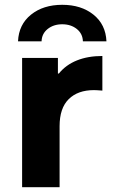

<svg xmlns="http://www.w3.org/2000/svg" viewBox="-20 -779 471 799"><path d="M225 -473Q254 -509 300 -527.5Q346 -546 406 -546V-402Q393 -403 384.5 -403.5Q376 -404 371 -404Q304 -404 266 -366.5Q228 -329 228 -254V0H72V-538H221V-473ZM239 -759Q318 -759 369 -718Q420 -677 423 -607H325Q324 -639 299.5 -658.5Q275 -678 239 -678Q203 -678 178.5 -658.5Q154 -639 153 -607H55Q58 -677 109 -718Q160 -759 239 -759Z"/></svg>

Font: CMG Sans
Style: Bold
Weight: 700
Designer: Julieta Ulanovsky
Foundry: Julieta Ulanovsky
Version: Version 7.200